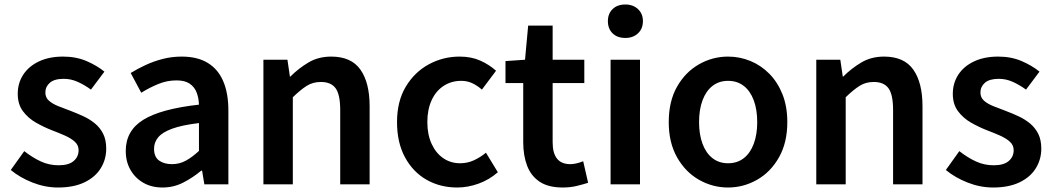

<svg xmlns="http://www.w3.org/2000/svg" viewBox="-20 -821 4691 855"><path d="M238 14Q181 14 125 -8Q69 -30 28 -64L88 -148Q125 -119 162 -102Q199 -85 241 -85Q286 -85 308 -104Q330 -123 330 -152Q330 -175 312.5 -190.5Q295 -206 267.5 -218Q240 -230 211 -241Q175 -255 140 -275Q105 -295 82 -326Q59 -357 59 -403Q59 -451 83.5 -488.5Q108 -526 153.5 -547.5Q199 -569 261 -569Q319 -569 365.5 -549Q412 -529 445 -502L385 -422Q356 -443 326 -456.5Q296 -470 264 -470Q222 -470 202 -452.5Q182 -435 182 -409Q182 -387 197.5 -373Q213 -359 239 -348.5Q265 -338 295 -327Q324 -316 352 -303Q380 -290 403 -271Q426 -252 439.5 -225Q453 -198 453 -159Q453 -111 428.5 -71.5Q404 -32 356 -9Q308 14 238 14Z M704 14Q655 14 618.5 -7Q582 -28 561 -64.5Q540 -101 540 -149Q540 -239 618 -287.5Q696 -336 866 -355Q865 -385 855.5 -409.5Q846 -434 824.5 -448.5Q803 -463 766 -463Q724 -463 685 -447Q646 -431 609 -408L562 -496Q593 -515 628.5 -531.5Q664 -548 704.5 -558.5Q745 -569 789 -569Q859 -569 905 -541Q951 -513 974 -459.5Q997 -406 997 -329V0H890L880 -61H876Q839 -30 796 -8Q753 14 704 14ZM746 -90Q779 -90 807.5 -105.5Q836 -121 866 -149V-273Q791 -264 747 -248Q703 -232 684.5 -209.5Q666 -187 666 -159Q666 -122 688.5 -106Q711 -90 746 -90Z M1153 0V-555H1260L1271 -480H1273Q1310 -517 1354 -543Q1398 -569 1455 -569Q1544 -569 1585 -511Q1626 -453 1626 -348V0H1495V-331Q1495 -400 1474.5 -428Q1454 -456 1409 -456Q1373 -456 1345.5 -438.5Q1318 -421 1284 -388V0Z M2016 14Q1940 14 1879.5 -20.5Q1819 -55 1783.5 -120.5Q1748 -186 1748 -277Q1748 -370 1787 -435Q1826 -500 1889.5 -534.5Q1953 -569 2027 -569Q2079 -569 2119 -551Q2159 -533 2189 -506L2126 -422Q2104 -441 2082 -451Q2060 -461 2034 -461Q1990 -461 1955.5 -438.5Q1921 -416 1902 -374.5Q1883 -333 1883 -277Q1883 -222 1902 -180.5Q1921 -139 1954 -116.5Q1987 -94 2029 -94Q2062 -94 2091 -107.5Q2120 -121 2144 -141L2197 -54Q2158 -20 2110.5 -3Q2063 14 2016 14Z M2486 14Q2422 14 2383.5 -11.5Q2345 -37 2327.5 -82.5Q2310 -128 2310 -188V-451H2231V-549L2318 -555L2332 -707H2441V-555H2582V-451H2441V-187Q2441 -139 2460.5 -114.5Q2480 -90 2520 -90Q2534 -90 2549.5 -94Q2565 -98 2577 -103L2599 -7Q2577 0 2548.5 7Q2520 14 2486 14Z M2699 0V-555H2830V0ZM2765 -652Q2729 -652 2708 -672.5Q2687 -693 2687 -727Q2687 -760 2708 -780.5Q2729 -801 2765 -801Q2799 -801 2821 -780.5Q2843 -760 2843 -727Q2843 -693 2821 -672.5Q2799 -652 2765 -652Z M3222 14Q3153 14 3092.5 -20.5Q3032 -55 2995 -120.5Q2958 -186 2958 -277Q2958 -370 2995 -435Q3032 -500 3092.5 -534.5Q3153 -569 3222 -569Q3274 -569 3321.5 -549.5Q3369 -530 3406 -492.5Q3443 -455 3464.5 -401Q3486 -347 3486 -277Q3486 -186 3449 -120.5Q3412 -55 3351.5 -20.5Q3291 14 3222 14ZM3222 -94Q3263 -94 3292 -116.5Q3321 -139 3336.5 -180.5Q3352 -222 3352 -277Q3352 -333 3336.5 -374.5Q3321 -416 3292 -438.5Q3263 -461 3222 -461Q3182 -461 3153 -438.5Q3124 -416 3108.5 -374.5Q3093 -333 3093 -277Q3093 -222 3108.5 -180.5Q3124 -139 3153 -116.5Q3182 -94 3222 -94Z M3615 0V-555H3722L3733 -480H3735Q3772 -517 3816 -543Q3860 -569 3917 -569Q4006 -569 4047 -511Q4088 -453 4088 -348V0H3957V-331Q3957 -400 3936.5 -428Q3916 -456 3871 -456Q3835 -456 3807.5 -438.5Q3780 -421 3746 -388V0Z M4402 14Q4345 14 4289 -8Q4233 -30 4192 -64L4252 -148Q4289 -119 4326 -102Q4363 -85 4405 -85Q4450 -85 4472 -104Q4494 -123 4494 -152Q4494 -175 4476.5 -190.5Q4459 -206 4431.5 -218Q4404 -230 4375 -241Q4339 -255 4304 -275Q4269 -295 4246 -326Q4223 -357 4223 -403Q4223 -451 4247.5 -488.5Q4272 -526 4317.5 -547.5Q4363 -569 4425 -569Q4483 -569 4529.5 -549Q4576 -529 4609 -502L4549 -422Q4520 -443 4490 -456.5Q4460 -470 4428 -470Q4386 -470 4366 -452.5Q4346 -435 4346 -409Q4346 -387 4361.5 -373Q4377 -359 4403 -348.5Q4429 -338 4459 -327Q4488 -316 4516 -303Q4544 -290 4567 -271Q4590 -252 4603.5 -225Q4617 -198 4617 -159Q4617 -111 4592.5 -71.5Q4568 -32 4520 -9Q4472 14 4402 14Z"/></svg>

Font: Noto Sans KR Thin SemiBold
Style: Regular
Weight: 600
Version: Version 2.004-H2;hotconv 1.0.118;makeotfexe 2.5.65603